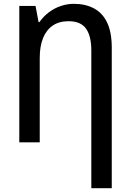

<svg xmlns="http://www.w3.org/2000/svg" viewBox="-20 -745 680 1005"><path d="M366 -725Q427 -725 472 -701Q517 -677 541 -626.5Q565 -576 565 -495V240H458V-480Q458 -557 430 -595.5Q402 -634 339 -634Q290 -634 256.5 -611.5Q223 -589 205.5 -546Q188 -503 188 -442V0H81V-714H166L182 -629H186Q208 -660 237 -681.5Q266 -703 299.5 -714Q333 -725 366 -725Z"/></svg>

Font: Noto Sans Display SemiCondensed Medium
Style: Regular
Weight: 500
Width: 4
Designer: Monotype Design Team
Foundry: Monotype Imaging Inc.
Version: Version 2.003